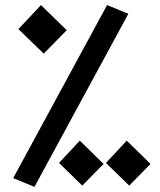

<svg xmlns="http://www.w3.org/2000/svg" viewBox="-20 -723 626 753"><path d="M115.2 9.8 31.7 -24.4 399.9 -703.1 483.4 -668.9ZM302.7 4.9 211.4 -84 293 -171.4 386.2 -80.1ZM151.4 -512.7 52.2 -608.9 140.6 -703.1 241.7 -604.5ZM486.8 4.9 395.5 -84 477.1 -171.4 570.3 -80.1Z"/></svg>

Font: Cascadia Code Medium
Style: Regular
Weight: 500
Monospace: yes
Designer: Aaron Bell
Foundry: Saja Typeworks
Version: Version 2407.024